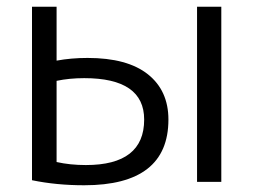

<svg xmlns="http://www.w3.org/2000/svg" viewBox="-20 -540 752 570"><path d="M565 0V-520H637V0ZM75 -520H148V-360Q191 -368 240 -368Q358 -368 419 -319.5Q480 -271 480 -185Q480 10 230 10Q147 10 75 -5ZM148 -300V-59Q188 -50 235 -50Q408 -50 408 -185Q408 -308 230 -308Q186 -308 148 -300Z"/></svg>

Font: Mplus 1p
Style: Regular
Weight: 400
Version: Version 1.061